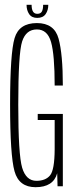

<svg xmlns="http://www.w3.org/2000/svg" viewBox="-20 -775 318 799"><path d="M128 4Q59 4 40.5 -62Q22 -128 22 -341Q22 -554 40.8 -616.5Q59.5 -679 133.5 -679Q206 -679 223.8 -614.2Q241.5 -549.5 241.5 -419H207.5Q207.5 -547 192.5 -599.8Q177.5 -652.5 133.5 -652.5Q88.5 -652.5 72.2 -602.8Q56 -553 56 -339.5Q56 -131.5 72.2 -77Q88.5 -22.5 131.5 -22.5Q169.5 -22.5 188.2 -45Q207 -67.5 207.5 -153.5V-275.5H137V-301H241.5V0H219.5L218 -54Q202 4 128 4ZM135 -700.5Q112 -700.5 101.2 -716.5Q90.5 -732.5 90.5 -755H111.5Q111.5 -717.5 135 -717.5Q149 -717.5 154.2 -727Q159.5 -736.5 159.5 -755H181Q181 -732.5 170 -716.5Q159 -700.5 135 -700.5Z"/></svg>

Font: Anybody Condensed ExtraLight
Style: Regular
Weight: 200
Width: 3
Designer: Tyler Finck
Foundry: Etcetera Type Company
Version: Version 1.010; ttfautohint (v1.8.3) -l 8 -r 50 -G 200 -x 14 